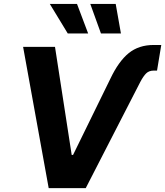

<svg xmlns="http://www.w3.org/2000/svg" viewBox="-20 -969 851 989"><path d="M548.6 -563.7Q591 -653 642.9 -695.2Q694.8 -737.3 771.4 -737.3H810.7L788.9 -605.4H772.2Q747.4 -605.4 732.7 -590.8Q718 -576.2 702.4 -546.4L421.7 0H230.8L99 -727.5H263.3L349.3 -171H356.3ZM500 -796.7 445.1 -948.7H576L602.9 -796.7ZM329 -796.7 236.6 -948.7H376.7L434 -796.7Z"/></svg>

Font: Inter
Style: Italic
Weight: 400
Italic angle: -9.3988°
Designer: Rasmus Andersson
Foundry: rsms
Version: Version 4.001;git-66647c0bb